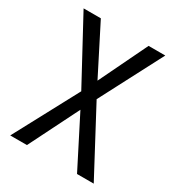

<svg xmlns="http://www.w3.org/2000/svg" viewBox="-168 -608 846 916"><g transform="rotate(30 255.0 -150.0)"><path d="M475 -500 281 -128 117 200H25L232 -187L383 -500ZM25 -500H120L280 -185L485 200H393L226 -128Z"/></g></svg>

Font: Syne
Style: Regular
Weight: 400
Designer: Lucas Descroix
Foundry: Bonjour Monde
Version: Version 2.200